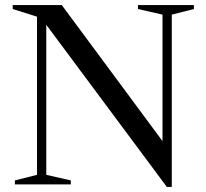

<svg xmlns="http://www.w3.org/2000/svg" viewBox="-20 -725 812 755"><path d="M125.5 -37.5V-659.5L30 -689.5V-705H223L645 -135L619 -44.5V-667.5L522.5 -689.5V-705H742.5V-689.5L655.5 -667.5V10H636L147.5 -647L162 -665.5V-37.5L258.5 -15.5V0H38.5V-15.5Z"/></svg>

Font: Newsreader 60pt
Style: Regular
Weight: 400
Designer: Hugues Gentile
Foundry: Production Type
Version: Version 1.003